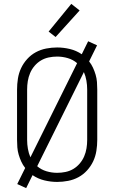

<svg xmlns="http://www.w3.org/2000/svg" viewBox="-20 -927 590 991"><path d="M115 44 69 23 110 -60Q98 -75 90 -92.5Q82 -110 76.5 -128.5Q71 -147 69.5 -166.5Q68 -186 68 -205V-465Q68 -493 72.5 -521.5Q77 -550 89 -575.5Q101 -601 120.5 -622.5Q140 -644 165 -657.5Q190 -671 218.5 -676.5Q247 -682 275 -682Q308 -682 341 -674Q374 -666 402 -647L435 -714L481 -693L440 -610Q452 -595 460 -577.5Q468 -560 473.5 -541.5Q479 -523 480.5 -503.5Q482 -484 482 -465V-205Q482 -177 477.5 -148.5Q473 -120 461 -94.5Q449 -69 429.5 -47.5Q410 -26 385 -12.5Q360 1 331.5 6.5Q303 12 275 12Q242 12 209 4Q176 -4 148 -23ZM137 -115 378 -601Q357 -619 330 -627Q303 -635 275 -635Q253 -635 231.5 -630.5Q210 -626 191.5 -615Q173 -604 158.5 -587Q144 -570 135.5 -550Q127 -530 123.5 -508.5Q120 -487 120 -465V-205Q120 -182 124 -159Q128 -136 137 -115ZM275 -35Q297 -35 318.5 -39.5Q340 -44 358.5 -55Q377 -66 391.5 -83Q406 -100 414.5 -120Q423 -140 426.5 -161.5Q430 -183 430 -205V-465Q430 -488 426 -511Q422 -534 413 -555L172 -69Q193 -51 220 -43Q247 -35 275 -35ZM267 -736 231 -764 348 -907 391 -873Z"/></svg>

Font: Lode Dark Term
Style: Regular
Weight: 400
Monospace: yes
Designer: Belleve Invis
Foundry: Belleve Invis
Version: Version 29.2.0